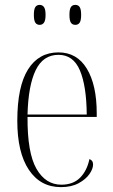

<svg xmlns="http://www.w3.org/2000/svg" viewBox="-20 -758 463 788"><path d="M230 10Q146 10 98.5 -61Q51 -132 51 -262Q51 -403 95 -473Q139 -543 220 -543Q296 -543 336.5 -476Q377 -409 377 -293V-278H93Q92 -131 129.5 -65.5Q167 0 232 0Q280 0 308.5 -28.5Q337 -57 347 -105Q362 -100 362 -83Q362 -65 347 -43.5Q332 -22 302.5 -6Q273 10 230 10ZM336 -288Q335 -405 308 -469Q281 -533 220 -533Q157 -533 126.5 -470Q96 -407 93 -288ZM289 -656Q277 -656 271 -665Q265 -674 265 -697Q265 -720 271 -729Q277 -738 289 -738Q301 -738 307 -729Q313 -720 313 -697Q313 -674 307 -665Q301 -656 289 -656ZM143 -656Q131 -656 125 -665Q119 -674 119 -697Q119 -720 125 -729Q131 -738 143 -738Q154 -738 160.5 -729Q167 -720 167 -697Q167 -674 160.5 -665Q154 -656 143 -656Z"/></svg>

Font: Noto Serif Display Condensed ExtraLight
Style: Regular
Weight: 200
Width: 3
Designer: Monotype Design Team
Foundry: Monotype Imaging Inc.
Version: Version 2.009